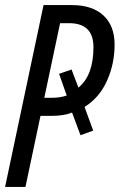

<svg xmlns="http://www.w3.org/2000/svg" viewBox="-20 -734 470 754"><path d="M216 -643H251Q347 -643 347 -549Q347 -438 288 -390L261 -461L212 -444L242 -359Q217 -350 184 -350H154ZM80 0 139 -279H184Q230 -279 263 -292L296 -203L346 -221L312 -314Q370 -350 400 -416.5Q430 -483 430 -559Q430 -633 386 -673.5Q342 -714 263 -714H151L0 0Z"/></svg>

Font: Noto Sans Display Condensed
Style: Italic
Weight: 400
Width: 3
Designer: Monotype Design team
Foundry: Monotype Imaging Inc.
Version: 1.000